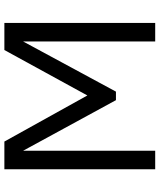

<svg xmlns="http://www.w3.org/2000/svg" viewBox="56 -804 747 900"><g transform="rotate(-90 430.0 -353.5)"><path d="M87 0V-707H217L433 -318L646 -707H773V0H686V-619L451 -184H411L174 -619V0Z"/></g></svg>

Font: Onest
Style: Regular
Weight: 400
Designer: Dmitri Voloshin, Andrey Kudryavtsev
Foundry: Dmitri Voloshin, Andrey Kudryavtsev
Version: Version 1.000;gftools[0.9.33]